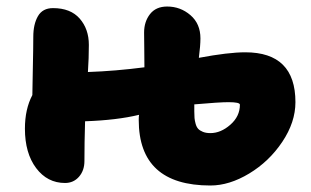

<svg xmlns="http://www.w3.org/2000/svg" viewBox="-20 -570 961 594"><path d="M181.2 -3.9Q126.5 -3.9 91.8 -50Q57.1 -96.2 57.1 -171.9Q57.1 -232.4 80.1 -275.9Q80.1 -285.2 81.5 -354.2Q83 -423.3 83 -456.1Q83 -495.1 97.4 -520Q111.8 -544.9 144 -544.9Q198.2 -544.9 226.6 -512.5Q254.9 -480 254.9 -431.2Q254.9 -390.6 252 -347.2Q336.4 -350.1 426.8 -361.8Q426.8 -385.3 426.3 -423.1Q425.8 -460.9 425.8 -469.2Q425.8 -502.9 444.1 -526.4Q462.4 -549.8 497.1 -549.8Q538.1 -549.8 569.1 -523.2Q600.1 -496.6 600.1 -451.2Q600.1 -429.2 595.2 -391.1Q686.5 -408.2 738.8 -408.2Q894 -408.2 894 -253.9Q894 -191.9 853.3 -131.1Q812.5 -70.3 751 -33.2Q689.5 3.9 630.9 3.9Q409.2 3.9 409.2 -199.2Q409.2 -210 410.2 -214.8Q341.8 -198.2 243.2 -194.8Q241.2 -128.4 241.2 -71.8Q241.2 -42.5 224.4 -23.2Q207.5 -3.9 181.2 -3.9ZM581.1 -225.1Q581.1 -212.9 581.8 -204.8Q582.5 -196.8 585.2 -187Q587.9 -177.2 593 -171.6Q598.1 -166 607.7 -162.1Q617.2 -158.2 630.9 -158.2Q663.1 -158.2 692.6 -184.1Q722.2 -210 722.2 -246.1Q722.2 -253.9 687 -253.9Q658.7 -253.9 581.1 -247.1Z"/></svg>

Font: Shantell Sans Bouncy
Style: Regular
Weight: 800
Designer: Stephen Nixon, Anya Danilova, Shantell Martin
Foundry: Arrow Type
Version: Version 1.006;[9816181b4]